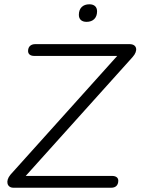

<svg xmlns="http://www.w3.org/2000/svg" viewBox="-20 -876 656 896"><path d="M42 0H500C518 0 532 -10 532 -33C532 -47 521 -55 503 -55H100L599 -610C626 -640 619 -670 585 -670H144C126 -670 111 -660 111 -638C111 -624 121 -615 140 -615H527L29 -61C3 -30 14 0 42 0ZM384 -774C414 -774 433 -792 433 -823C433 -844 420 -856 397 -856C367 -856 348 -838 348 -807C348 -786 361 -774 384 -774Z"/></svg>

Font: SN Pro Light
Style: Italic
Weight: 300
Italic angle: -8.99998°
Designer: Tobias Whetton
Foundry: Supernotes
Version: Version 1.001;Glyphs 3.2 (3249)